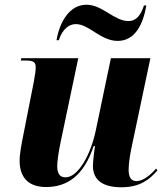

<svg xmlns="http://www.w3.org/2000/svg" viewBox="-20 -782 703 812"><path d="M478 -609C553 -609 586 -683 599 -759H589C576 -720 558 -693 523 -693C463 -693 413 -762 346 -762C273 -762 232 -688 219 -612H229C237 -639 259 -680 301 -680C357 -680 405 -609 478 -609ZM494 10C573 10 614 -24 646 -62L640 -69C617 -42 585 -16 557 -16C535 -16 524 -32 524 -64C524 -85 528 -116 534 -147L616 -536H449L385 -230C364 -129 311 -32 257 -32C234 -32 222 -47 222 -79C222 -101 228 -141 236 -179L311 -536H70L68 -526H89C125 -526 131 -517 131 -497C131 -485 129 -468 123 -436L79 -213C72 -178 63 -134 63 -102C63 -43 90 9 175 9C265 9 335 -40 376 -164H382C379 -151 373 -97 373 -81C373 -33 399 10 494 10Z"/></svg>

Font: Noto Serif Display SemiCondensed ExtraBold
Style: Italic
Weight: 800
Width: 4
Italic angle: -12°
Designer: Monotype Design Team
Foundry: Monotype Imaging Inc.
Version: Version 2.009